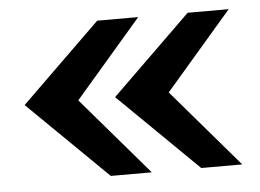

<svg xmlns="http://www.w3.org/2000/svg" viewBox="-38 -574 677 499"><g transform="rotate(-5 300.5 -324.5)"><path d="M232 -122 25 -325 232 -527H339L165 -325L339 -122ZM468 -122 261 -325 468 -527H575L401 -325L575 -122Z"/></g></svg>

Font: Archivo SemiBold Expanded SemiBold
Style: Regular
Weight: 600
Width: 7
Version: Version 2.001